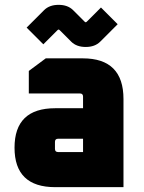

<svg xmlns="http://www.w3.org/2000/svg" viewBox="-20 -773 594 793"><path d="M208 0Q40 0 40 -163Q40 -326 208 -326H323V-374Q323 -387 310 -387H99V-480L169 -532H322Q490 -532 490 -364V0ZM207 -158Q207 -145 220 -145H323V-200H220Q207 -200 207 -187ZM90 -659 162 -731Q184 -753 222 -753Q260 -753 282 -731L329 -684Q332 -681 334 -681Q336 -681 339 -684L397 -742L466 -673L394 -601Q372 -579 334 -579Q296 -579 274 -601L227 -648Q224 -651 222 -651Q220 -651 217 -648L159 -590Z"/></svg>

Font: Oxanium ExtraBold
Style: Regular
Weight: 800
Designer: Severin Meyer
Version: Version 2.000